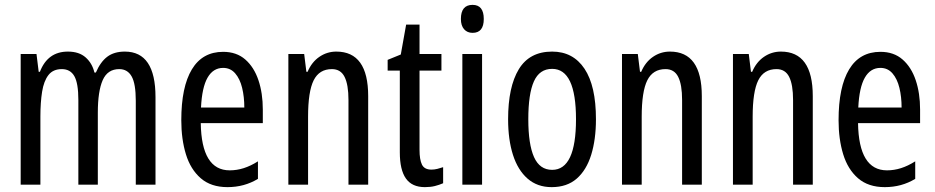

<svg xmlns="http://www.w3.org/2000/svg" viewBox="-20 -759 3841 789"><path d="M493 -547Q619 -547 619 -360V0H538V-345Q538 -415 521 -445Q504 -475 470 -475Q422 -475 402 -429.5Q382 -384 382 -296V0H302V-348Q302 -417 285.5 -446Q269 -475 234 -475Q198 -475 179 -450.5Q160 -426 153 -382Q146 -338 146 -281V0H65V-537H130L139 -464H144Q176 -547 259 -547Q305 -547 332 -523Q359 -499 368 -461H374Q393 -505 421 -526Q449 -547 493 -547Z M897 -546Q952 -546 988 -514.5Q1024 -483 1042 -429.5Q1060 -376 1060 -309V-253H805Q808 -59 924 -59Q953 -59 981.5 -68Q1010 -77 1040 -96V-24Q984 10 915 10Q847 10 805 -26.5Q763 -63 744 -125Q725 -187 725 -265Q725 -402 768.5 -474Q812 -546 897 -546ZM897 -480Q856 -480 833 -440Q810 -400 806 -317H984Q984 -361 975 -398Q966 -435 946.5 -457.5Q927 -480 897 -480Z M1362 -547Q1493 -547 1493 -364V0H1412V-348Q1412 -411 1396 -443Q1380 -475 1344 -475Q1292 -475 1269 -429Q1246 -383 1246 -279V0H1165V-537H1230L1239 -464H1244Q1261 -504 1292.5 -525.5Q1324 -547 1362 -547Z M1753 -62Q1765 -62 1777 -65Q1789 -68 1801 -72V-6Q1785 1 1767 5.5Q1749 10 1726 10Q1673 10 1648 -25.5Q1623 -61 1623 -133V-469H1573V-513L1627 -535L1649 -658H1704V-537H1794V-469H1704V-143Q1704 -103 1714 -82.5Q1724 -62 1753 -62Z M1922 -739Q1968 -739 1968 -681Q1968 -624 1922 -624Q1900 -624 1887 -639Q1874 -654 1874 -681Q1874 -739 1922 -739ZM1961 -537V0H1880V-537Z M2429 -269Q2429 -186 2409.5 -123Q2390 -60 2350 -25Q2310 10 2247 10Q2188 10 2148 -25Q2108 -60 2088 -122.5Q2068 -185 2068 -269Q2068 -402 2112 -474.5Q2156 -547 2249 -547Q2335 -547 2382 -476.5Q2429 -406 2429 -269ZM2151 -269Q2151 -166 2174.5 -113.5Q2198 -61 2249 -61Q2347 -61 2347 -269Q2347 -476 2249 -476Q2197 -476 2174 -424.5Q2151 -373 2151 -269Z M2733 -547Q2864 -547 2864 -364V0H2783V-348Q2783 -411 2767 -443Q2751 -475 2715 -475Q2663 -475 2640 -429Q2617 -383 2617 -279V0H2536V-537H2601L2610 -464H2615Q2632 -504 2663.5 -525.5Q2695 -547 2733 -547Z M3189 -547Q3320 -547 3320 -364V0H3239V-348Q3239 -411 3223 -443Q3207 -475 3171 -475Q3119 -475 3096 -429Q3073 -383 3073 -279V0H2992V-537H3057L3066 -464H3071Q3088 -504 3119.5 -525.5Q3151 -547 3189 -547Z M3598 -546Q3653 -546 3689 -514.5Q3725 -483 3743 -429.5Q3761 -376 3761 -309V-253H3506Q3509 -59 3625 -59Q3654 -59 3682.5 -68Q3711 -77 3741 -96V-24Q3685 10 3616 10Q3548 10 3506 -26.5Q3464 -63 3445 -125Q3426 -187 3426 -265Q3426 -402 3469.5 -474Q3513 -546 3598 -546ZM3598 -480Q3557 -480 3534 -440Q3511 -400 3507 -317H3685Q3685 -361 3676 -398Q3667 -435 3647.5 -457.5Q3628 -480 3598 -480Z"/></svg>

Font: Noto Sans Sinhala ExtraCondensed
Style: Regular
Weight: 400
Width: 2
Designer: Jelle Bosma - Monotype Design Team
Foundry: Monotype Imaging Inc.
Version: Version 2.006; ttfautohint (v1.8.4.7-5d5b)